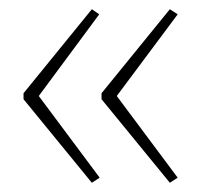

<svg xmlns="http://www.w3.org/2000/svg" viewBox="-20 -487 436 416"><path d="M31 -285 179 -467 195 -456 64 -279 196 -102 179 -91 31 -272ZM200 -285 348 -467 365 -456 233 -279 365 -102 348 -91 200 -272Z"/></svg>

Font: Noto Sans Khmer SemiCondensed Thin
Style: Regular
Weight: 250
Width: 4
Designer: Danh Hong and the Monotype Design Team
Foundry: Monotype Imaging Inc.
Version: Version 2.004